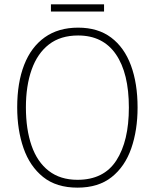

<svg xmlns="http://www.w3.org/2000/svg" viewBox="-20 -852 711 882"><path d="M612 -358Q612 -254 583 -170.5Q554 -87 493 -38.5Q432 10 336 10Q239 10 178 -39Q117 -88 88 -171.5Q59 -255 59 -359Q59 -472 91 -554Q123 -636 185.5 -680.5Q248 -725 339 -725Q430 -725 490.5 -679.5Q551 -634 581.5 -551.5Q612 -469 612 -358ZM99 -359Q99 -258 125 -183Q151 -108 204 -67Q257 -26 336 -26Q457 -26 514.5 -115Q572 -204 572 -358Q572 -516 512.5 -602.5Q453 -689 339 -689Q258 -689 205 -648Q152 -607 125.5 -532.5Q99 -458 99 -359ZM458 -832V-799H214V-832Z"/></svg>

Font: Noto Sans Kannada SemiCondensed ExtraLight
Style: Regular
Weight: 200
Width: 4
Designer: Jelle Bosma - Monotype Design Team
Foundry: Monotype Imaging Inc.
Version: Version 2.005; ttfautohint (v1.8.4.7-5d5b)